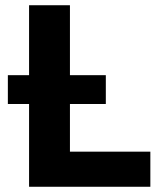

<svg xmlns="http://www.w3.org/2000/svg" viewBox="-20 -713 614 733"><path d="M91 0V-316H10V-426H91V-693H247V-426H384V-316H247V-134H554V0Z"/></svg>

Font: Ubuntu Sans ExtraBold
Style: Regular
Weight: 800
Designer: Dalton Maag Ltd
Foundry: Dalton Maag Ltd
Version: Version 1.006; ttfautohint (v1.8.4.7-5d5b)